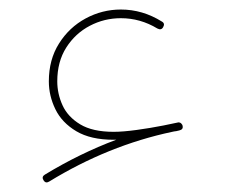

<svg xmlns="http://www.w3.org/2000/svg" viewBox="-20 -372 471 401"><path d="M70.8 4.4Q66.4 -2.9 73.7 -7.3Q147 -51.8 222.7 -80.1Q219.7 -80.1 217.3 -80.1Q169.4 -80.1 139.4 -97.9Q109.4 -115.7 95.7 -143.8Q82 -171.9 82 -202.1Q82 -247.6 103.3 -281.2Q124.5 -314.9 158.9 -333.5Q193.4 -352.1 232.4 -352.1Q277.8 -352.1 317.9 -327.1Q325.2 -323.2 320.8 -315.4Q316.9 -308.1 308.6 -312.5Q272.9 -334 232.4 -334Q197.8 -334 167.5 -318.1Q137.2 -302.2 118.4 -272.7Q99.6 -243.2 99.6 -202.1Q99.6 -176.3 110.6 -152.1Q121.6 -127.9 147.5 -112.3Q173.3 -96.7 217.3 -96.7Q236.8 -96.7 265.4 -100.6Q293.9 -104.5 321.3 -109.9Q336.4 -113.3 351.6 -116.2Q353 -116.7 354.5 -116.2Q357.9 -115.7 359.9 -112.3Q360.4 -112.3 360.4 -111.8Q360.4 -111.3 360.8 -110.8Q361.3 -110.4 361.3 -109.4Q363.3 -101.6 354.5 -99.6Q351.1 -99.1 348.1 -98.1Q343.8 -97.7 339.8 -96.7Q206.1 -68.4 82.5 7.3Q75.2 11.7 70.8 4.4Z"/></svg>

Font: Mikhak Thin
Style: Regular
Weight: 100
Designer: Amin Abedi
Version: Version 3.3